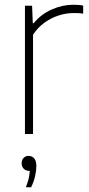

<svg xmlns="http://www.w3.org/2000/svg" viewBox="-20 -564 376 808"><path d="M85 0V-540H115L118 -466.5H122Q152.5 -504 197.5 -524Q242.5 -544 288 -544Q300.5 -544 310.2 -543.2Q320 -542.5 330 -540.5V-506.5Q319.5 -508.5 309.8 -508.8Q300 -509 287.5 -509Q259 -509 227.8 -499.2Q196.5 -489.5 168 -469.2Q139.5 -449 119 -418V0ZM89 224Q99.5 197 102.8 177Q106 157 106 139L108 155H102Q88.5 155 79.8 146Q71 137 71 123Q71 109.5 79.2 100.8Q87.5 92 100 92Q115 92 124 102.5Q133 113 133 135Q133 153 127.8 176.8Q122.5 200.5 111 224Z"/></svg>

Font: Encode Sans Condensed Thin Thin
Style: Regular
Weight: 250
Version: Version 3.002